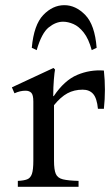

<svg xmlns="http://www.w3.org/2000/svg" viewBox="-20 -723 431 743"><path d="M49 0V-23Q72 -24 85 -29Q98 -34 103.5 -50Q109 -66 109 -101V-330Q109 -356 101 -364Q93 -372 79 -372Q68 -372 57.5 -369.5Q47 -367 36 -362L26 -385L187 -460L193 -454Q191 -445 188.5 -415.5Q186 -386 186 -351H188Q229 -412 278.5 -433Q328 -454 382 -450Q390 -376 382 -302H359Q355 -343 340.5 -359.5Q326 -376 300 -376Q267 -376 241 -362Q215 -348 189 -316V-101Q189 -66 196 -50Q203 -34 223.5 -29Q244 -24 284 -23V0ZM122 -529 103 -538Q111 -627 147.5 -665Q184 -703 229 -703Q273 -703 310 -665Q347 -627 354 -538L335 -529Q323 -573 304 -597Q285 -621 264 -630Q243 -639 224 -639Q196 -639 168.5 -617Q141 -595 122 -529Z"/></svg>

Font: Bona Nova
Style: Regular
Weight: 400
Designer: Mateusz Machalski
Foundry: Capitalics
Version: Version 4.001; ttfautohint (v1.8.3)